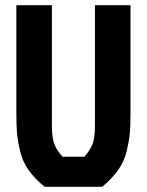

<svg xmlns="http://www.w3.org/2000/svg" viewBox="-20 -720 566 740"><path d="M221 -116H305Q327 -140 336.5 -164.5Q346 -189 346 -237V-700H483V-287Q483 -236 480.5 -207.5Q478 -179 468.5 -138.5Q459 -98 435.5 -65Q412 -32 374 0H152Q114 -31 90.5 -64Q67 -97 57.5 -137.5Q48 -178 45.5 -207.5Q43 -237 43 -287V-700H180V-237Q180 -189 189.5 -164.5Q199 -140 221 -116Z"/></svg>

Font: Jockey One
Style: Regular
Weight: 400
Designer: TypeTogether
Foundry: TypeTogether
Version: Version 1.002